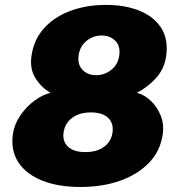

<svg xmlns="http://www.w3.org/2000/svg" viewBox="-20 -753 732 784"><path d="M308.5 10.5Q217 10.5 151.8 -15.8Q86.5 -42 55 -90.2Q23.5 -138.5 32.5 -205Q38.5 -246 63.2 -282Q88 -318 121.5 -342.5Q155 -367 186.5 -374Q149.5 -395 125.2 -433Q101 -471 108.5 -524Q118 -592 160.5 -638.5Q203 -685 268.5 -709Q334 -733 412.5 -733Q491 -733 550 -709Q609 -685 638.5 -638.5Q668 -592 658.5 -524Q651 -471 616 -433Q581 -395 538.5 -374Q568 -367 594.5 -342.5Q621 -318 635.8 -282Q650.5 -246 644.5 -205Q635.5 -138.5 590.2 -90.2Q545 -42 472.5 -15.8Q400 10.5 308.5 10.5ZM328.5 -132Q376.5 -132 405.5 -154Q434.5 -176 439.5 -212Q443 -236.5 434 -255Q425 -273.5 404 -283.8Q383 -294 351 -294Q319.5 -294 295.5 -283.8Q271.5 -273.5 257.2 -255Q243 -236.5 239.5 -212Q234.5 -176 257.8 -154Q281 -132 328.5 -132ZM372.5 -446Q407 -446 434.5 -467.8Q462 -489.5 467 -527Q472.5 -564.5 451 -586.2Q429.5 -608 395 -608Q360.5 -608 333.5 -586.2Q306.5 -564.5 301 -527Q296 -489.5 317 -467.8Q338 -446 372.5 -446Z"/></svg>

Font: Public Sans Thin Black
Style: Italic
Weight: 900
Italic angle: -8°
Version: Version 2.001